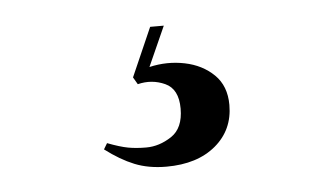

<svg xmlns="http://www.w3.org/2000/svg" viewBox="-31 -48 560 322"><g transform="rotate(-5 249.0 113.0)"><path d="M254 -5 224 62Q254 55 283.5 61Q313 67 332.5 86Q352 105 352 137Q352 179 321 205Q290 231 238 231Q208 231 184.5 221.5Q161 212 136 193L142 183Q163 191 176.5 193.5Q190 196 207 196Q229 196 249.5 182.5Q270 169 270 136Q270 103 248 93Q226 83 202 89L195 77L231 -5Z"/></g></svg>

Font: Literata 72pt SemiBold
Style: Italic
Weight: 600
Italic angle: -2°
Designer: Latin by Veronika Burian and Jose Scaglione. Greek by Irene Vlachou. Cyrillic by Vera Evstafieva
Foundry: TypeTogether
Version: Version 3.002